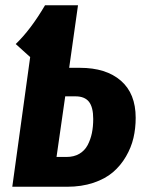

<svg xmlns="http://www.w3.org/2000/svg" viewBox="-20 -713 549 733"><path d="M285.2 -454.1Q384.8 -454.1 441.4 -405Q498 -356 498 -263.2Q498 -223.1 489.5 -186.5Q481 -149.9 460.9 -115.5Q440.9 -81.1 411.4 -55.7Q381.8 -30.3 336.7 -15.1Q291.5 0 235.8 0H26.9L95.2 -495.1L40 -544.9Q97.2 -599.6 151.9 -692.9H277.8L244.1 -454.1ZM233.9 -113.8Q262.2 -113.8 282.7 -125.7Q303.2 -137.7 314.5 -158.9Q325.7 -180.2 330.8 -204.8Q335.9 -229.5 335.9 -258.8Q335.9 -303.7 319.6 -324.5Q303.2 -345.2 268.1 -345.2H229L195.8 -113.8Z"/></svg>

Font: Fira Sans Compressed
Style: Bold Italic
Weight: 700
Width: 3
Italic angle: -8°
Designer: Carrois Corporate & Edenspiekermann AG
Foundry: Carrois Corporate GbR & Edenspiekermann AG
Version: Version 4.203;PS 004.203;hotconv 1.0.88;makeotf.lib2.5.64775